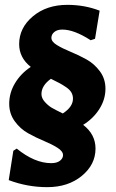

<svg xmlns="http://www.w3.org/2000/svg" viewBox="-20 -675 477 792"><path d="M258 -655Q329 -655 391 -631L372 -515L354 -509Q286 -553 237 -553Q216 -553 204 -543Q192 -533 192 -519Q192 -503 215 -489Q238 -475 271 -461.5Q304 -448 336.5 -430Q369 -412 392 -381Q415 -350 415 -309Q415 -265 390 -225.5Q365 -186 323 -160Q374 -121 374 -62Q374 4 317.5 50.5Q261 97 175 97Q93 97 16 68L35 -53L49 -62Q123 -2 191 -2Q215 -2 227.5 -12Q240 -22 240 -35Q240 -51 217 -65.5Q194 -80 161.5 -93.5Q129 -107 96.5 -125Q64 -143 41 -174.5Q18 -206 18 -247Q18 -292 42 -332Q66 -372 107 -399Q59 -437 59 -493Q59 -560 115.5 -607.5Q172 -655 258 -655ZM151 -287Q151 -270 165 -254.5Q179 -239 193.5 -230.5Q208 -222 239 -207Q281 -234 281 -268Q281 -282 274.5 -293.5Q268 -305 252.5 -315.5Q237 -326 225.5 -332Q214 -338 190 -350Q151 -322 151 -287Z"/></svg>

Font: Alegreya Sans SC ExtraBold
Style: Regular
Weight: 800
Designer: Juan Pablo del Peral
Foundry: Huerta Tipografica
Version: Version 2.007